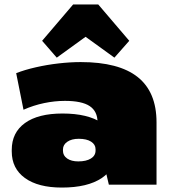

<svg xmlns="http://www.w3.org/2000/svg" viewBox="-20 -833 771 866"><path d="M420 -216V-281Q420 -331 384.5 -354.5Q349 -378 273 -378Q227 -378 179 -368Q131 -358 86 -338L53 -503Q91 -518 141.5 -529.5Q192 -541 244.5 -547Q297 -553 344 -553Q516 -553 601 -485.5Q686 -418 686 -281V0H471ZM259 13Q152 13 92.5 -30Q33 -73 33 -150V-157Q33 -235 92.5 -278Q152 -321 262 -321Q376 -321 439.5 -278.5Q503 -236 503 -158V-151Q503 -73 439 -30Q375 13 259 13ZM333 -105Q369 -105 390 -118Q411 -131 411 -154V-160Q411 -181 391 -194Q371 -207 335 -207Q303 -207 283.5 -193.5Q264 -180 264 -159V-153Q264 -131 283 -118Q302 -105 333 -105ZM170 -649 310 -813H423L563 -649L496 -573L290 -722H442L236 -573Z"/></svg>

Font: Pathway Extreme 28pt Black
Style: Regular
Weight: 900
Designer: Eduardo Rodriguez Tunni
Foundry: Eduardo Rodriguez Tunni
Version: Version 1.001;gftools[0.9.26]